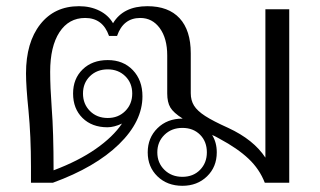

<svg xmlns="http://www.w3.org/2000/svg" viewBox="-20 -590 1032 620"><path d="M914 -560V0H835Q818 -44 782.5 -77.5Q747 -111 689 -142Q685 -144 679 -147.5Q673 -151 665 -154Q680 -130 680 -98Q680 -51 648.5 -20.5Q617 10 569 10Q520 10 488.5 -20.5Q457 -51 457 -98Q457 -145 488.5 -176Q520 -207 569 -207H570Q540 -226 530 -243Q520 -260 520 -288V-411Q520 -466 496 -499Q472 -532 433 -532Q378 -532 358 -474H332Q312 -532 255 -532Q202 -532 172 -486Q142 -440 142 -358Q142 -309 147 -241Q153 -165 153 -40Q233 -70 289 -109Q345 -148 374 -191Q348 -179 327 -179Q277 -179 246.5 -209Q216 -239 216 -288Q216 -336 247 -366Q278 -396 328 -396Q378 -396 409 -363.5Q440 -331 440 -279Q440 -198 364 -124Q288 -50 151 0H80V-52Q80 -150 72 -233Q64 -311 64 -353Q64 -453 110 -511.5Q156 -570 235 -570Q272 -570 301 -555.5Q330 -541 345 -515Q378 -570 456 -570Q524 -570 560 -531Q596 -492 596 -418V-289Q596 -266 606.5 -249Q617 -232 642.5 -215.5Q668 -199 717 -177Q799 -139 837 -81V-560ZM407 -288Q407 -322 384.5 -344Q362 -366 328 -366Q293 -366 270.5 -344Q248 -322 248 -288Q248 -254 270.5 -231.5Q293 -209 328 -209Q362 -209 384.5 -231.5Q407 -254 407 -288ZM648 -98Q648 -133 626 -155Q604 -177 569 -177Q534 -177 511 -154.5Q488 -132 488 -98Q488 -64 511 -41.5Q534 -19 569 -19Q604 -19 626 -41.5Q648 -64 648 -98Z"/></svg>

Font: Fahkwang Light
Style: Regular
Weight: 300
Version: Version 1.000; ttfautohint (v1.6)